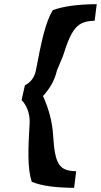

<svg xmlns="http://www.w3.org/2000/svg" viewBox="-20 -750 486 925"><path d="M254 -409V-410L283 -479C326 -616 353 -648 436 -650L446 -730C357 -729 289 -721 234 -701C197 -638 179 -547 153 -411C146 -376 127 -353 100 -339L84 -268C107 -244 123 -209 123 -163C115 -27 112 62 133 126C183 146 246 154 337 155L347 75C265 73 245 43 236 -96C232 -168 213 -228 190 -281L187 -287C216 -319 242 -358 254 -409Z"/></svg>

Font: Bluebird
Style: LiExtObl
Weight: 300
Designer: Jasper
Foundry: Cannot Into Space Fonts
Version: Version 0.98